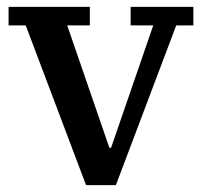

<svg xmlns="http://www.w3.org/2000/svg" viewBox="-20 -540 589 560"><path d="M55 -466H5V-520H242V-466H176L299 -109H304L427 -466H361V-520H544V-466H494L318 0H231Z"/></svg>

Font: IBM Plex Serif Medm
Style: Regular
Weight: 500
Designer: Mike Abbink, Paul van der Laan, Pieter van Rosmalen
Foundry: Bold Monday
Version: Version 3.001